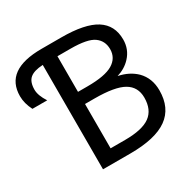

<svg xmlns="http://www.w3.org/2000/svg" viewBox="-272 -887 1034 1044"><g transform="rotate(-30 244.5 -365.0)"><path d="M83 -653.3Q26.4 -650.4 1.5 -628.9Q-23.4 -607.4 -23.4 -558.6Q-23.4 -522.5 7.8 -474.6H-85Q-109.4 -522.5 -109.4 -567.4Q-109.4 -732.4 121.1 -732.4H245.1Q392.6 -732.4 461.9 -688.5Q531.2 -644.5 531.2 -554.7Q531.2 -493.2 490.2 -449.2Q457 -413.1 405.3 -397.5Q472.7 -383.8 515.6 -341.8Q563.5 -293 563.5 -216.8Q563.5 -106.4 487.8 -52.2Q412.1 2 253.9 2H83ZM175.8 -430.7H235.4Q345.7 -430.7 394.5 -460Q443.4 -489.3 443.4 -544.9Q443.4 -596.7 403.8 -625.5Q364.3 -654.3 256.8 -654.3H175.8ZM175.8 -354.5V-76.2H266.6Q375 -76.2 423.8 -111.8Q472.7 -147.5 472.7 -223.6Q472.7 -291 418 -322.8Q363.3 -354.5 235.4 -354.5Z"/></g></svg>

Font: Nasu
Style: Regular
Weight: 400
Designer: Ryoko NISHIZUKA (kana &amp; ideographs); Paul D. Hunt (Latin, Greek &amp; Cyrillic); Wenlong ZHANG (bopomofo); Sandoll C
Version: Version 2014.1215